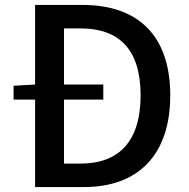

<svg xmlns="http://www.w3.org/2000/svg" viewBox="-20 -757 765 777"><path d="M122 0H320C540 0 669 -131 669 -371C669 -612 540 -737 314 -737H122V-415L35 -410V-354H122ZM239 -95V-354H398V-415H239V-642H306C464 -642 549 -555 549 -371C549 -188 464 -95 306 -95Z"/></svg>

Font: Noto Sans JP Medium
Style: Regular
Weight: 500
Designer: Ryoko NISHIZUKA 西塚涼子 (kana, bopomofo & ideographs); Paul D. Hunt (Latin, Greek & Cyrillic); Sandoll Communications 산돌커뮤니
Foundry: Adobe
Version: Version 2.004;hotconv 1.0.118;makeotfexe 2.5.65603